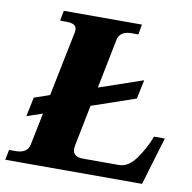

<svg xmlns="http://www.w3.org/2000/svg" viewBox="-101 -779 856 857"><g transform="rotate(10 327.5 -350.0)"><path d="M663 -217 598 0H-22L-13 -46H16Q69 -46 78 -85L108 -232L37 -208L55 -295L125 -319L185 -614Q186 -618 186 -625Q186 -654 141 -654H111L120 -700H474L466 -654H435Q383 -654 374 -614L329 -389L527 -457L509 -371L311 -303L274 -118Q272 -106 272 -102Q272 -65 319 -65H482Q525 -65 560.5 -116Q596 -167 614 -217Z"/></g></svg>

Font: Taviraj ExtraBold
Style: Italic
Weight: 800
Italic angle: -12°
Designer: Katatrad Team
Foundry: CadsonDemak
Version: Version 1.001